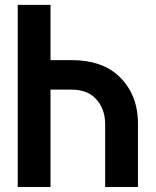

<svg xmlns="http://www.w3.org/2000/svg" viewBox="-20 -752 626 772"><path d="M51.3 0V-732.4H183.1V-510.3H266.6Q386.7 -510.3 454.1 -449.2Q534.7 -376 534.7 -254.9V0H402.8V-252Q402.8 -317.4 362.3 -357.9Q328.6 -391.6 266.6 -391.6H183.1V0Z"/></svg>

Font: Consola Mono
Style: Bold
Weight: 700
Monospace: yes
Designer: Wojciech Kalinowski "wmk69" (wmk69@o2.pl)
Foundry: Wojciech Kalinowski "wmk69" (wmk69@o2.pl)
Version: Version 2.1.0